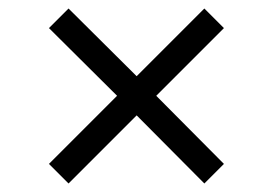

<svg xmlns="http://www.w3.org/2000/svg" viewBox="-20 -586 640 451"><path d="M141 -155 95 -201 255 -361 95 -520 141 -566 301 -407 460 -566 506 -520 347 -361 506 -201 460 -155 301 -315Z"/></svg>

Font: Mona Sans ExtraLight
Style: Regular
Weight: 400
Version: Version 2.000